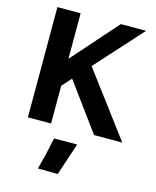

<svg xmlns="http://www.w3.org/2000/svg" viewBox="-143 -807 971 1196"><g transform="rotate(15 342.5 -209.0)"><path d="M75.7 0H225.3V-243.7L647.5 -710.9H484.9L225.3 -417.5V-710.9H75.7ZM502.4 0H684.6L347.9 -449L252 -341.8ZM218.3 291.5 346.7 293 416 83.7 267.1 85Q252.9 155.3 243.3 195.8Q233.6 236.3 218.3 291.5Z"/></g></svg>

Font: Roboto Flex
Style: Regular
Weight: 400
Designer: Berlow after Robertson
Foundry: Google
Version: Version 3.200;gftools[0.9.32]